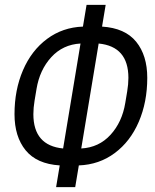

<svg xmlns="http://www.w3.org/2000/svg" viewBox="-20 -745 640 794"><path d="M227 -61Q132 -67 86 -123.5Q40 -180 40 -273Q40 -373 75 -454.5Q110 -536 174.5 -584Q239 -632 323 -635L338 -725H417L402 -635Q497 -629 543 -572.5Q589 -516 589 -423Q589 -323 554 -241.5Q519 -160 454.5 -112Q390 -64 306 -61L291 29H212ZM313 -565Q240 -561 192 -508.5Q144 -456 131 -377L123 -329Q118 -299 118 -273Q118 -143 241 -131ZM498 -319 506 -367Q511 -397 511 -423Q511 -553 388 -565L316 -131Q389 -135 437 -187.5Q485 -240 498 -319Z"/></svg>

Font: iA Writer Mono V
Style: Regular
Weight: 400
Italic angle: -9.5°
Designer: Mike Abbink, Paul van der Laan, Pieter van Rosmalen
Foundry: Bold Monday
Version: Version 2.000